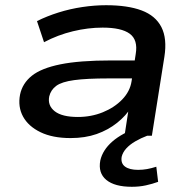

<svg xmlns="http://www.w3.org/2000/svg" viewBox="-20 -521 737 737"><path d="M251 9Q182 9 135.5 -13.5Q89 -36 68.5 -73.5Q48 -111 57 -158Q66 -201 102 -230Q138 -259 211.5 -274Q285 -289 408 -289H516L506 -220H396Q313 -220 265 -213.5Q217 -207 196 -191.5Q175 -176 169 -151Q162 -116 190 -94Q218 -72 279 -72Q330 -72 374.5 -90Q419 -108 449 -139Q479 -170 485 -209L501 -314Q510 -368 478 -391.5Q446 -415 374 -415Q318 -415 260 -401Q202 -387 149 -359L122 -440Q160 -459 204.5 -473Q249 -487 296 -494Q343 -501 387 -501Q470 -501 523.5 -481Q577 -461 599.5 -417Q622 -373 611 -303L563 0H458L475 -111H485Q464 -77 429.5 -49.5Q395 -22 351 -6.5Q307 9 251 9ZM486 196Q420 196 388 169.5Q356 143 365 95Q374 55 411 22.5Q448 -10 517 -35L545 0Q521 9 499.5 21.5Q478 34 464.5 49Q451 64 447 81Q443 106 460 118.5Q477 131 510 131Q528 131 544.5 128Q561 125 580 119L587 177Q565 185 540 190.5Q515 196 486 196Z"/></svg>

Font: Nunito Sans 10pt Expanded SemiBold
Style: Italic
Weight: 600
Width: 7
Italic angle: -9°
Designer: Vernon Adams
Foundry: Vernon Adams
Version: Version 3.101;gftools[0.9.27]